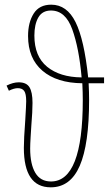

<svg xmlns="http://www.w3.org/2000/svg" viewBox="-20 -791 477 821"><path d="M357 -460H425V-435H359Q361 -395 361 -364Q361 -174 321 -82Q281 10 197 10Q82 10 82 -159Q82 -197 88 -277Q92 -343 92 -358Q92 -390 83.5 -402Q75 -414 56 -414Q40 -414 18 -403L8 -425Q36 -439 60 -439Q93 -439 106 -418Q119 -397 119 -351Q119 -314 114 -254Q113 -238 111 -206Q109 -174 109 -156Q109 -89 131 -52Q153 -15 198 -15Q334 -15 334 -363Q334 -395 332 -435Q223 -436 161.5 -488.5Q100 -541 100 -637Q100 -695 124 -733Q148 -771 199 -771Q266 -771 303 -696.5Q340 -622 357 -460ZM127 -639Q127 -550 181.5 -505.5Q236 -461 329 -460Q318 -585 289 -665.5Q260 -746 198 -746Q161 -746 144 -716.5Q127 -687 127 -639Z"/></svg>

Font: Noto Sans Display Thin Cond
Style: Regular
Weight: 250
Width: 3
Designer: Monotype Design team
Foundry: Monotype Imaging Inc.
Version: Version 1.000